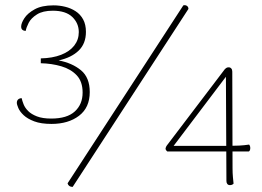

<svg xmlns="http://www.w3.org/2000/svg" viewBox="-20 -721 1027 753"><path d="M182 -235Q141 -235 114.5 -245Q88 -255 73 -269Q58 -283 52 -297Q46 -311 46 -318Q46 -323 48 -327Q50 -331 54.5 -333.5Q59 -336 65 -336Q67 -326 72.5 -312Q78 -298 90.5 -285.5Q103 -273 125 -264.5Q147 -256 181 -256Q243 -256 273.5 -284Q304 -312 304 -358Q304 -401 281 -425.5Q258 -450 220.5 -461Q183 -472 140 -473V-492Q186 -493 219.5 -506Q253 -519 271 -542Q289 -565 289 -595Q289 -630 263.5 -654.5Q238 -679 187 -679Q148 -679 125 -664.5Q102 -650 92.5 -631.5Q83 -613 81 -600Q75 -600 71 -602Q67 -604 65 -607.5Q63 -611 63 -617Q63 -630 75.5 -649.5Q88 -669 116 -684.5Q144 -700 190 -700Q213 -700 235.5 -694.5Q258 -689 276.5 -677Q295 -665 306 -645Q317 -625 317 -596Q317 -550 288.5 -522.5Q260 -495 210 -484Q263 -474 297.5 -445.5Q332 -417 332 -360Q332 -299 290 -267Q248 -235 182 -235ZM699 -700Q707 -702 713 -698Q719 -694 719 -686L265 12Q257 12 252 8.5Q247 5 245 -2ZM892 -61Q892 -42 893.5 -26Q895 -10 896 -1Q895 1 891 3Q887 5 882 5Q875 5 871.5 0.5Q868 -4 868 -11L866 -420L661 -149H877Q897 -149 917.5 -150Q938 -151 957 -154Q962 -148 961.5 -139Q961 -130 956 -127H636Q628 -134 629.5 -140Q631 -146 634 -150L862 -450Q864 -452 867.5 -454.5Q871 -457 877 -457Q883 -457 887 -452.5Q891 -448 891 -440Z"/></svg>

Font: Arima Thin Thin
Style: Regular
Weight: 250
Version: Version 1.100